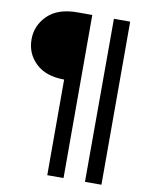

<svg xmlns="http://www.w3.org/2000/svg" viewBox="-90 -739 740 953"><g transform="rotate(10 279.5 -263.0)"><path d="M297 148H215V-334Q123 -334 72 -382.5Q21 -431 21 -503Q21 -573 72.5 -623.5Q124 -674 222 -674H297ZM488 148H405L406 -674H488Z"/></g></svg>

Font: Hind Madurai Medium
Style: Regular
Weight: 500
Designer: Jyotish Sonowal
Foundry: Indian Type Foundry
Version: Version 1.001;PS 1.0;hotconv 1.0.86;makeotf.lib2.5.63406; tt